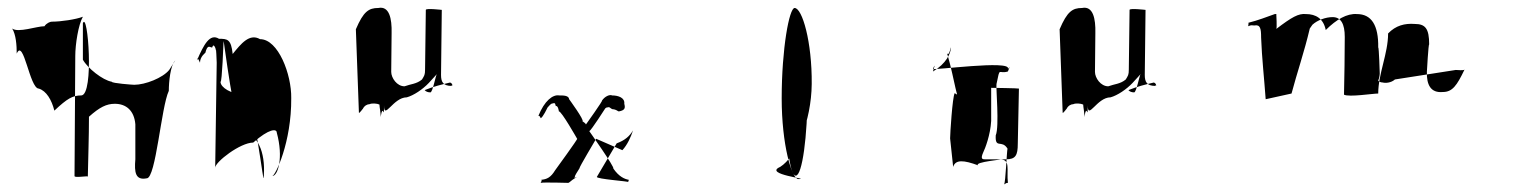

<svg xmlns="http://www.w3.org/2000/svg" viewBox="-20 -475 3981 505"><path d="M12 -400C28 -388 76 -406 97 -406C102 -414 112 -418 116 -418C141 -418 180 -424 198 -431C186 -410 178 -358 178 -328L176 -12C176 -6 214 -14 211 -10C212 -64 214 -114 214 -168C242 -193 260 -202 282 -202C312 -202 333 -184 336 -148V-56C333 -22 336 0 366 -6C390 -6 404 -194 424 -236C424 -259 428 -303 441 -316L425 -291C408 -270 362 -252 333 -252C329 -252 274 -256 274 -260C250 -264 210 -296 198 -318V-414C211 -448 228 -226 194 -224C171 -224 157 -216 123 -184C116 -212 102 -236 82 -242C58 -242 42 -376 24 -334C24 -356 22 -384 12 -400Z M498 -316C516 -358 532 -388 556 -373C578 -373 588 -372 592 -333C614 -360 636 -388 664 -372C712 -372 747 -279 746 -217C747 -101 704 -12 696 -12C711 -12 726 -60 708 -126C708 -137 688 -137 646 -100C612 -100 546 -49 546 -34L550 -310C550 -319 548 -352 548 -342C548 -346 542 -364 538 -350C532 -350 526 -360 520 -336C520 -336 506 -326 506 -310C506 -310 498 -331 498 -316ZM560 -260C560 -244 590 -228 614 -228C652 -225 674 41 674 -14C678 -76 657 -122 620 -127C597 -127 568 -381 568 -366C568 -366 564 -256 560 -260Z M916 -398 924 -179C924 -174 936 -192 934 -188C938 -197 946 -201 952 -201C958 -204 972 -203 978 -200C978 -194 982 -176 981 -167C988 -208 990 -154 990 -198C990 -158 1014 -219 1050 -219C1068 -224 1092 -240 1108 -257L1129 -280C1126 -277 1118 -232 1112 -232C1106 -232 1100 -234 1097 -238C1122 -248 1139 -252 1164 -258C1168 -256 1170 -254 1170 -249C1170 -249 1168 -254 1168 -249C1145 -249 1140 -260 1140 -278L1142 -449C1142 -449 1100 -454 1100 -449C1100 -449 1098 -297 1098 -292C1098 -278 1096 -276 1090 -266C1076 -254 1060 -254 1044 -248C1024 -248 1009 -270 1009 -286L1010 -388C1011 -426 1004 -460 975 -454C950 -454 936 -445 916 -398Z M1396 -170C1400 -172 1402 -164 1402 -164C1408 -166 1420 -192 1420 -192C1428 -201 1430 -203 1434 -203C1442 -206 1440 -199 1442 -196C1448 -198 1450 -182 1450 -182C1456 -184 1498 -110 1498 -110C1502 -112 1440 -27 1440 -27C1429 -9 1419 -3 1402 -2C1408 -4 1402 6 1402 6C1408 4 1475 6 1475 6C1480 4 1490 -8 1498 -8C1488 -8 1490 -7 1492 -10C1492 -14 1498 -22 1504 -32C1503 -35 1546 -106 1548 -110L1617 -80C1630 -94 1639 -114 1645 -132C1636 -117 1624 -106 1602 -98L1550 -10C1546 -4 1638 2 1632 4L1634 -2C1623 -4 1608 -10 1593 -32C1598 -34 1530 -130 1530 -130C1535 -132 1572 -190 1572 -190C1578 -194 1574 -192 1576 -192C1584 -195 1584 -191 1590 -188C1603 -187 1604 -182 1608 -182C1624 -185 1625 -191 1622 -202C1624 -218 1606 -224 1590 -224C1584 -227 1571 -222 1563 -210C1568 -213 1520 -146 1520 -146C1525 -148 1512 -156 1512 -156C1518 -158 1477 -214 1477 -214C1476 -224 1462 -224 1451 -224C1434 -227 1412 -210 1396 -170Z M2032 -36C2074 -62 2114 -156 2115 -254C2116 -365 2090 -454 2070 -454C2056 -454 2036 -348 2036 -216C2036 -96 2062 -4 2080 -4C2116 -4 1986 -16 2032 -36ZM2046 -230C2046 -113 2056 -13 2073 -13C2090 -13 2104 -116 2104 -234C2105 -349 2095 -446 2077 -446C2058 -446 2047 -348 2046 -230Z M2434 -287C2432 -282 2444 -318 2434 -294C2432 -289 2641 -318 2631 -294C2629 -289 2641 -310 2631 -287C2605 -279 2611 -302 2601 -254C2599 -248 2609 -142 2599 -119C2597 -82 2615 -109 2630 -84C2628 -78 2625 5 2621 10C2626 8 2625 6 2631 6C2627 -30 2639 -56 2609 -56C2627 -56 2539 -49 2553 -40C2515 -54 2493 -56 2487 -36L2479 -111C2479 -123 2485 -219 2491 -230C2501 -224 2497 -224 2493 -244C2489 -260 2482 -298 2471 -335C2477 -324 2482 -360 2481 -348C2480 -334 2469 -308 2434 -287ZM2566 -74C2559 -58 2563 -56 2570 -56H2626C2651 -56 2657 -66 2657 -97L2660 -242C2660 -243 2587 -244 2587 -244V-157C2585 -120 2571 -84 2566 -74Z M2767 -398 2775 -179C2775 -174 2787 -192 2785 -188C2789 -197 2797 -201 2803 -201C2809 -204 2823 -203 2829 -200C2829 -194 2833 -176 2832 -167C2839 -208 2841 -154 2841 -198C2841 -158 2865 -219 2901 -219C2919 -224 2943 -240 2959 -257L2980 -280C2977 -277 2969 -232 2963 -232C2957 -232 2951 -234 2948 -238C2973 -248 2990 -252 3015 -258C3019 -256 3021 -254 3021 -249C3021 -249 3019 -254 3019 -249C2996 -249 2991 -260 2991 -278L2993 -449C2993 -449 2951 -454 2951 -449C2951 -449 2949 -297 2949 -292C2949 -278 2947 -276 2941 -266C2927 -254 2911 -254 2895 -248C2875 -248 2860 -270 2860 -286L2861 -388C2862 -426 2855 -460 2826 -454C2801 -454 2787 -445 2767 -398Z M3263 -406C3272 -410 3273 -408 3279 -408C3295 -411 3297 -400 3297 -376C3299 -322 3305 -270 3309 -214L3377 -229C3391 -282 3411 -340 3425 -400C3425 -400 3429 -406 3432 -410C3445 -422 3467 -430 3485 -430C3507 -430 3517 -412 3517 -378C3517 -326 3516 -276 3515 -226C3528 -219 3591 -229 3605 -229C3605 -281 3631 -334 3631 -387C3651 -408 3675 -414 3701 -412C3729 -412 3739 -400 3739 -358C3737 -360 3733 -286 3733 -286C3732 -252 3743 -230 3775 -233C3800 -233 3812 -250 3832 -292C3829 -289 3814 -291 3809 -291L3649 -266C3639 -257 3624 -256 3617 -258C3613 -258 3605 -260 3605 -264C3607 -266 3609 -277 3609 -282C3609 -282 3607 -352 3605 -350C3606 -409 3587 -438 3549 -438C3523 -440 3495 -424 3467 -396C3461 -426 3441 -438 3415 -438C3395 -440 3378 -430 3337 -399C3339 -402 3337 -436 3337 -436C3339 -439 3333 -438 3333 -438C3310 -430 3291 -422 3263 -415C3265 -418 3263 -406 3263 -406Z"/></svg>

Font: Zinc
Style: Regular
Weight: 400
Version: Version 1